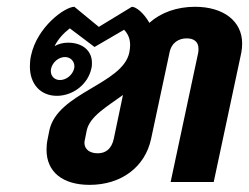

<svg xmlns="http://www.w3.org/2000/svg" viewBox="-20 -528 723 557"><path d="M231.7 -150C240.8 -190.8 290 -218.3 336.7 -252.5L310 -125C303.3 -95 285.8 -83.3 263.3 -83.3C243.3 -83.3 225 -92.5 225 -114.2C225 -117.5 225.8 -120.8 226.7 -125ZM168.3 -362.5C184.2 -362.5 195.8 -350.8 195.8 -335.8C195.8 -334.2 195.8 -331.7 195 -329.2C190.8 -310.8 172.5 -295.8 154.2 -295.8C138.3 -295.8 127.5 -306.7 127.5 -321.7C127.5 -324.2 127.5 -326.7 128.3 -329.2C132.5 -347.5 150 -362.5 168.3 -362.5ZM240 8.3C331.7 8.3 400.8 -43.3 418.3 -125L471.7 -375C477.5 -405 499.2 -416.7 521.7 -416.7C540.8 -416.7 555.8 -408.3 555.8 -386.7C555.8 -382.5 555.8 -379.2 555 -375L475 0H600L680 -375C681.7 -384.2 682.5 -393.3 682.5 -401.7C682.5 -467.5 627.5 -508.3 545.8 -508.3C493.3 -508.3 446.7 -491.7 413.3 -461.7C397.5 -490 375 -508.3 362.5 -508.3L266.7 -450L195.8 -508.3C168.3 -508.3 87.5 -450 70 -366.7C67.5 -355.8 66.7 -345 66.7 -335C66.7 -284.2 97.5 -250 145 -250C190.8 -250 235 -282.5 245 -329.2C246.7 -335 246.7 -340.8 246.7 -345.8C246.7 -382.5 217.5 -404.2 177.5 -404.2C163.3 -404.2 150 -400.8 138.3 -394.2C148.3 -414.2 163.3 -430.8 182.5 -445.8L254.2 -391.7L340 -441.7C350.8 -430 357.5 -416.7 357.5 -397.5C357.5 -390.8 356.7 -383.3 355 -375C335 -283.3 146.7 -259.2 123.3 -150L118.3 -125C115.8 -114.2 115 -103.3 115 -93.3C115 -30 160.8 8.3 240 8.3Z"/></svg>

Font: BoonHome
Style: Bold Oblique
Weight: 700
Italic angle: -12°
Designer: Sungsit Sawaiwan
Foundry: Sungsit Sawaiwan
Version: Version 0.2